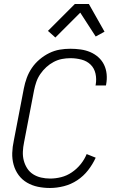

<svg xmlns="http://www.w3.org/2000/svg" viewBox="-20 -925 590 957"><path d="M229 12Q198 12 169 6Q140 0 115 -14.5Q90 -29 73 -52Q56 -75 48 -103.5Q40 -132 41 -162.5Q42 -193 49 -225L99 -485Q104 -511 113.5 -537Q123 -563 139 -586.5Q155 -610 177.5 -629Q200 -648 225.5 -660.5Q251 -673 277.5 -677.5Q304 -682 330 -682Q356 -682 381.5 -678.5Q407 -675 429.5 -665.5Q452 -656 470 -640Q488 -624 498.5 -602.5Q509 -581 511.5 -555.5Q514 -530 509 -504L508 -499H456L457 -503Q462 -531 456 -558Q450 -585 431.5 -603Q413 -621 386 -628Q359 -635 331 -635Q310 -635 289 -631Q268 -627 248 -616.5Q228 -606 211 -590.5Q194 -575 181 -556Q168 -537 161 -516.5Q154 -496 150 -476L100 -216Q95 -192 94 -169Q93 -146 98.5 -125Q104 -104 115.5 -86Q127 -68 145 -56.5Q163 -45 185 -40Q207 -35 230 -35Q257 -35 285 -42Q313 -49 338 -66Q363 -83 382 -106.5Q401 -130 412 -157L457 -139Q442 -106 419 -76.5Q396 -47 365 -26.5Q334 -6 298.5 3Q263 12 229 12ZM256 -738 219 -771 353 -905H423L501 -767L457 -743L380 -862Z"/></svg>

Font: Lode Dark
Style: Italic
Weight: 400
Italic angle: -11°
Monospace: yes
Designer: Belleve Invis
Foundry: Belleve Invis
Version: Version 29.2.0; ttfautohint (v1.8.3)